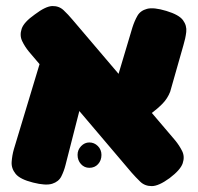

<svg xmlns="http://www.w3.org/2000/svg" viewBox="-20 -614 671 651"><path d="M555 -10Q518 17 494.5 17Q471 17 455.5 2Q440 -13 426 -29L78 -439Q64 -456 55 -475Q46 -494 53.5 -516.5Q61 -539 98 -565Q135 -593 157.5 -593.5Q180 -594 195.5 -579.5Q211 -565 226 -547L574 -138Q588 -121 597.5 -102Q607 -83 599.5 -60.5Q592 -38 555 -10ZM92 5Q48 -6 33 -24.5Q18 -43 19.5 -65Q21 -87 27 -108L123 -426L277 -347L202 -54Q197 -34 188 -16Q179 2 157 9Q135 16 92 5ZM432 -179 357 -280 429 -521Q436 -543 446 -560.5Q456 -578 478.5 -584Q501 -590 544 -577Q587 -564 600.5 -545.5Q614 -527 611.5 -505.5Q609 -484 602 -461L557 -303Q548 -280 531.5 -263Q515 -246 490.5 -227.5Q466 -209 432 -179ZM283 -45Q266 -45 254.5 -57.7Q243 -70.5 243 -89Q243 -106 255 -118.5Q267 -131 282.8 -131Q299.7 -131 311.9 -118.7Q324 -106.4 324 -88.8Q324 -70 312.5 -57.5Q301.1 -45 283 -45Z"/></svg>

Font: Fredoka Light
Style: Regular
Weight: 300
Designer: Ben Nathan
Foundry: Milena B. Brandão, Ben Nathan
Version: Version 2.001